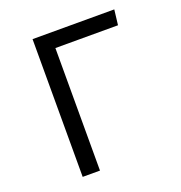

<svg xmlns="http://www.w3.org/2000/svg" viewBox="-128 -816 871 925"><g transform="rotate(-20 307.5 -353.0)"><path d="M139.5 -706.2H558.5L549.2 -628.2H228.2V0H139.5Z"/></g></svg>

Font: Fira Code
Style: Regular
Weight: 400
Designer: Carrois Corporate, Edenspiekermann AG, Nikita Prokopov
Foundry: Carrois Corporate, Edenspiekermann AG, Nikita Prokopov
Version: Version 5.002